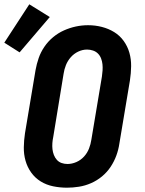

<svg xmlns="http://www.w3.org/2000/svg" viewBox="-55 -863 675 891"><path d="M256 8Q223 8 191.5 1.5Q160 -5 134 -21Q108 -37 90 -62Q72 -87 63.5 -117Q55 -147 55.5 -179.5Q56 -212 61 -245L110 -538Q115 -566 124.5 -593.5Q134 -621 151 -646Q168 -671 191.5 -690.5Q215 -710 242 -722Q269 -734 297 -740Q325 -746 354 -746Q387 -746 418 -738Q449 -730 475 -714Q501 -698 519 -673Q537 -648 545.5 -618Q554 -588 553.5 -555.5Q553 -523 548 -490L499 -197Q495 -169 485 -141.5Q475 -114 458.5 -89Q442 -64 418.5 -44.5Q395 -25 367.5 -13Q340 -1 311.5 3.5Q283 8 256 8ZM258 -102Q279 -102 299.5 -111Q320 -120 335 -136.5Q350 -153 358 -173.5Q366 -194 369 -215L418 -508Q420 -522 421 -536.5Q422 -551 420.5 -565Q419 -579 414 -592Q409 -605 399.5 -614.5Q390 -624 376.5 -628.5Q363 -633 349 -633Q328 -633 308 -623.5Q288 -614 273.5 -597.5Q259 -581 251 -561Q243 -541 240 -520L192 -227Q189 -213 188 -198.5Q187 -184 188.5 -170.5Q190 -157 195 -144Q200 -131 209 -121Q218 -111 231 -106.5Q244 -102 258 -102ZM36 -620 -35 -665 81 -843 176 -784Z"/></svg>

Font: Iosevka Etoile XBdObl
Style: Regular
Weight: 800
Italic angle: -9°
Designer: Belleve Invis
Foundry: Belleve Invis
Version: Version 15.5.2; ttfautohint (v1.8.4)